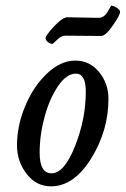

<svg xmlns="http://www.w3.org/2000/svg" viewBox="-20 -644 444 678"><path d="M165 -489Q157 -489 149 -495.5Q141 -502 141 -509Q141 -519 171 -551Q201 -583 218 -583Q231 -583 272.5 -582Q314 -581 327 -581Q348 -581 360 -602.5Q372 -624 373 -624Q381 -624 392.5 -616.5Q404 -609 404 -602Q404 -591 378.5 -554Q353 -517 337 -517Q324 -517 274 -517.5Q224 -518 211 -518Q196 -518 181.5 -503.5Q167 -489 165 -489ZM120 -105Q120 -32 162 -32Q207 -32 245 -128Q283 -224 283 -320Q283 -384 248 -384Q215 -384 185 -340Q155 -296 137.5 -231.5Q120 -167 120 -105ZM246 -430Q297 -430 330 -389.5Q363 -349 363 -295Q363 -183 302 -84.5Q241 14 160 14Q108 14 74 -30Q40 -74 40 -131Q40 -200 69 -269.5Q98 -339 146 -384.5Q194 -430 246 -430Z"/></svg>

Font: EB Garamond 08
Style: Italic
Weight: 400
Italic angle: -14°
Version: Version 0.016